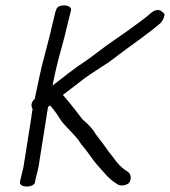

<svg xmlns="http://www.w3.org/2000/svg" viewBox="-20 -675 622 702"><path d="M186.2 -641.6 182.9 -632.4 182.9 -633C179.1 -618.3 175.1 -601.6 170.9 -583C158.9 -529.9 146 -486.1 132.6 -432C125.2 -402.1 114.2 -344.7 106.8 -313.1C95.4 -303.3 91.4 -289.6 99.2 -276.5C97.3 -267.3 95.9 -258.4 94.7 -246.6L65.7 -63.6L54.1 -15.6L52.9 -8C51.6 0.2 63 7 78 7C93.1 7 106.6 0.2 107.9 -8L108.8 -14C109.4 -17.7 110.5 -22.5 112.2 -29.1L120.5 -62.6L155.6 -283.9C157.9 -285.5 159.5 -286.7 163 -289.2C163 -289.2 164.7 -287.5 166.4 -285.7C178.5 -273.4 195.4 -246.7 206.4 -229.7C223.6 -209.3 258.3 -175.5 266.8 -162.8C273.7 -151.7 280.9 -142 288.6 -133.5C303.3 -116.3 316.6 -93.3 334.2 -73.4C361.9 -43.4 374.2 -22.4 412.7 0.9C427.2 6.5 444.5 0.6 451.9 -6.1C460.2 -18.6 460.9 -36.7 447.8 -46.6C432.5 -55.6 418.6 -67.8 405.6 -83.8L389.1 -105.8C376.6 -121 374.6 -123.9 362.7 -141.1C347.9 -163 334.9 -175.2 321 -198.2C311.8 -210.9 299.7 -223.2 281.8 -238.4C277.6 -243.7 232.4 -303.5 209.9 -327.9C231.2 -344.9 268.5 -371.9 288.2 -388C318.9 -410.3 346.9 -426.6 378.8 -448.3C422.4 -481.3 459.3 -508.8 490 -530.5C521.6 -553.5 547.4 -573.7 567.6 -591.3C573.9 -598.6 579.7 -608.4 581.5 -620.2C582.1 -624.4 578.7 -627.9 574.3 -630.5C563.7 -643.1 545.9 -639.4 532.7 -628C523.2 -619.5 510 -609 493.3 -596.4C458.3 -570.7 431.1 -550.8 392.4 -524.6C355.6 -499.6 329.1 -477.2 296.2 -454C247.5 -422.4 223.6 -401.3 172 -362.1C173.8 -371 176.2 -382.2 178.7 -394.8C186.9 -434.9 201.6 -488.9 211.6 -524.5C219.8 -553.8 229.4 -598.9 236.8 -626.3L239 -635.1C243.4 -647.8 230.2 -654.4 217.4 -655.2C206.5 -655.7 190.1 -653.2 186.2 -641.6Z"/></svg>

Font: MewTooHand
Style: BdIta
Weight: 400
Designer: Mew Too, Robert Jablonski
Version: Version 0.77